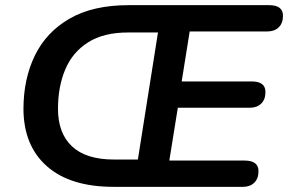

<svg xmlns="http://www.w3.org/2000/svg" viewBox="-20 -725 1118 745"><path d="M421 0Q253 0 162.5 -79.5Q72 -159 71 -301Q71 -419 115.5 -510Q160 -601 250.5 -653Q341 -705 479 -705H1024Q1078 -705 1078 -664Q1078 -635 1061.5 -619Q1045 -603 1018 -603H716L685 -409H957Q1010 -409 1010 -368Q1010 -339 993.5 -323Q977 -307 950 -307H670L637 -102H929Q983 -102 983 -61Q983 -32 966.5 -16Q950 0 923 0ZM422 -106H515L593 -599H477Q382 -599 321.5 -560.5Q261 -522 233 -455Q205 -388 205 -303Q205 -208 259.5 -157Q314 -106 422 -106Z"/></svg>

Font: Nunito
Style: Bold Italic
Weight: 700
Italic angle: -9°
Designer: Vernon Adams
Foundry: Vernon Adams
Version: Version 3.601; ttfautohint (v1.8.2.53-6de2)